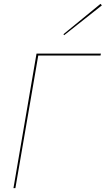

<svg xmlns="http://www.w3.org/2000/svg" viewBox="-20 -979 550 999"><path d="M505 -700 503 -690H179L60 0H50L170 -700ZM314 -796 310 -801 503 -959 510 -951Z"/></svg>

Font: Jost Thin
Style: Italic
Weight: 200
Italic angle: -5°
Version: Version 3.710